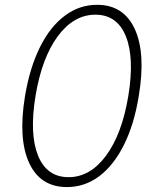

<svg xmlns="http://www.w3.org/2000/svg" viewBox="-20 -757 641 787"><path d="M254.4 9.8Q145 9.8 99.4 -89.4Q53.7 -188.5 82.5 -363.3Q102.1 -480 143.8 -563.7Q185.5 -647.5 245.4 -692.4Q305.2 -737.3 377.9 -737.3Q486.8 -737.3 532.5 -637.9Q578.1 -538.6 548.8 -363.3Q529.8 -246.6 488 -163.1Q446.3 -79.6 387 -34.9Q327.6 9.8 254.4 9.8ZM261.2 -30.8Q349.6 -30.8 414.8 -119.1Q480 -207.5 505.9 -363.3Q531.7 -520 495.8 -608.4Q460 -696.8 371.1 -696.8Q282.2 -696.8 216.8 -608.4Q151.4 -520 125.5 -363.3Q100.1 -207.5 136 -119.1Q171.9 -30.8 261.2 -30.8Z"/></svg>

Font: Inter Extra Light
Style: Italic
Weight: 200
Italic angle: -9.39999°
Designer: Rasmus Andersson
Foundry: rsms
Version: Version 4.000;git-3c8e0fc